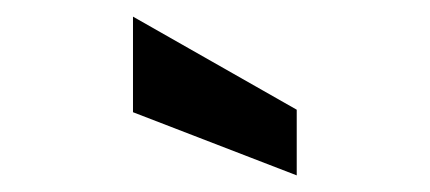

<svg xmlns="http://www.w3.org/2000/svg" viewBox="-20 -781 517 231"><path d="M337 -570 140 -646V-761L337 -649Z"/></svg>

Font: Cabin VF Beta
Style: Regular
Weight: 400
Designer: Pablo Impallari
Foundry: Pablo Impallari. http://www.impallari.com Igino Marini. http://www.ikern.com
Version: Version 2.200